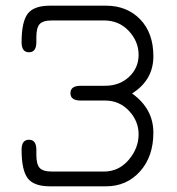

<svg xmlns="http://www.w3.org/2000/svg" viewBox="-20 -656 624 676"><path d="M445 -327Q520 -273 520 -189Q520 -105 473 -52.5Q426 0 353 0H156Q99 0 77.5 -28.5Q56 -57 56 -129Q56 -164 82 -164Q108 -164 108 -129V-111Q108 -78 119.5 -65Q131 -52 163 -52H346Q398 -52 433 -93Q468 -134 468 -183Q468 -230 434 -266Q400 -302 350 -302H264Q228 -302 228 -328Q228 -354 264 -354H350Q401 -354 434.5 -385.5Q468 -417 468 -463Q468 -510 433.5 -547Q399 -584 346 -584H163Q131 -584 119.5 -571Q108 -558 108 -525V-507Q108 -472 82 -472Q56 -472 56 -507Q56 -579 77.5 -607.5Q99 -636 156 -636H353Q427 -636 473.5 -588Q520 -540 520 -458Q520 -374 445 -327Z"/></svg>

Font: Jura
Style: Regular
Weight: 400
Designer: Daniel Johnson, Alexei Vanyashin
Foundry: Daniel Johnson
Version: Version 5.103